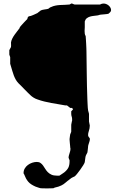

<svg xmlns="http://www.w3.org/2000/svg" viewBox="-20 -759 637 1066"><path d="M110.8 201.7Q110.8 188 117.4 176.5Q124 165 134.8 157Q145.5 148.9 158.7 144.5Q171.9 140.1 184.6 140.1Q196.8 140.1 204.8 145.8Q212.9 151.4 219 159.9Q225.1 168.5 231 178.2Q236.8 188 245.1 196.5Q253.4 205.1 265.6 210.7Q277.8 216.3 296.9 216.3H309.6Q310.5 215.8 314.2 213.4Q317.9 210.9 322.3 208Q326.7 205.1 331.3 201.9Q335.9 198.7 338.4 196.8Q354 183.6 360.1 170.4Q366.2 157.2 366.2 136.2V130.9Q366.2 129.9 363.5 124Q360.8 118.2 360.8 117.2Q360.8 110.4 362.5 104.2Q364.3 98.1 366 92.3Q367.7 86.4 369.4 80.6Q371.1 74.7 371.1 68.4Q371.1 67.4 371.1 64.5Q371.1 61.5 370.1 61Q370.1 59.1 369.4 52Q368.7 44.9 367.9 37.1Q367.2 29.3 366.7 22.5Q366.2 15.6 366.2 13.7Q366.2 12.7 366.7 9Q367.2 5.4 367.7 1Q368.2 -3.4 368.9 -7.6Q369.6 -11.7 370.1 -14.2Q370.6 -14.6 371.3 -16.6Q372.1 -18.6 373 -21Q374 -23.4 374.8 -25.6Q375.5 -27.8 375.5 -28.8V-65.9Q375.5 -66.9 376.2 -70.3Q377 -73.7 377.7 -77.9Q378.4 -82 379.2 -85.4Q379.9 -88.9 380.4 -89.4V-97.2Q380.4 -105.5 377.9 -112.1Q375.5 -118.7 375.5 -127.4V-141.1Q375.5 -142.1 380.1 -145.8Q384.8 -149.4 384.8 -150.4Q385.3 -152.3 383.3 -155.5Q381.3 -158.7 380.4 -159.7H377.9H370.1Q369.1 -160.2 366.5 -162.4Q363.8 -164.6 360.6 -167Q357.4 -169.4 354.7 -171.6Q352.1 -173.8 351.6 -173.8H342.3Q322.3 -177.7 302.7 -180.7Q283.2 -183.6 263.9 -187.3Q244.6 -190.9 225.6 -195.6Q206.5 -200.2 188 -207Q177.7 -210 166.7 -216.8Q155.8 -223.6 148.9 -230.5Q145 -233.9 135.7 -243.2Q126.5 -252.4 116.2 -262.9Q106 -273.4 96.7 -283Q87.4 -292.5 83 -296.4Q73.2 -306.6 67.1 -317.6Q61 -328.6 56.6 -340.3Q52.2 -352.1 48.6 -364.5Q44.9 -377 41 -390.1Q41 -391.6 38.8 -397.5Q36.6 -403.3 36.6 -404.8V-415.5V-441.9Q36.1 -442.9 35.4 -445.1Q34.7 -447.3 33.9 -449.5Q33.2 -451.7 32.5 -453.6Q31.7 -455.6 31.7 -456.1V-468.8V-480.5Q31.7 -481 33.2 -483.6Q34.7 -486.3 36.4 -489.5Q38.1 -492.7 39.6 -495.1Q41 -497.6 41 -498.5Q41.5 -499 41.5 -505.4Q41.5 -510.3 41.3 -515.6Q41 -521 41 -522.9Q42.5 -533.7 47.9 -544.4Q53.2 -555.2 60.3 -565.2Q67.4 -575.2 74.7 -584.5Q82 -593.8 87.9 -601.6Q87.9 -603 89.8 -606.9Q90.8 -608.9 92.3 -610.8Q93.8 -612.8 99.6 -619.4Q105.5 -626 111.8 -632.8Q118.2 -639.6 124 -645.5Q129.9 -651.4 131.3 -652.8Q131.3 -654.3 133.1 -658.4Q134.8 -662.6 134.8 -664.1Q139.6 -669.4 144.8 -669.4Q149.9 -669.4 158.2 -673.3Q159.7 -673.8 163.8 -675.5Q168 -677.2 172.6 -679.4Q177.2 -681.6 181.6 -683.6Q186 -685.5 188 -686.5Q188 -687 190.7 -689Q193.4 -690.9 196.5 -693.4Q199.7 -695.8 202.6 -698Q205.6 -700.2 206.5 -701.2Q210 -703.1 215.8 -704.3Q221.7 -705.6 227.8 -706.5Q233.9 -707.5 239.7 -708.3Q245.6 -709 248.5 -710.4Q249 -710.9 251 -712.4Q252.9 -713.9 255.1 -715.6Q257.3 -717.3 259.8 -718.5Q262.2 -719.7 263.2 -719.7Q275.4 -725.6 288.1 -728Q300.8 -730.5 313.7 -731.2Q326.7 -731.9 339.8 -732.2Q353 -732.4 366.2 -733.9Q366.7 -733.9 370.4 -736.1Q374 -738.3 375.5 -739.3H377H380.4Q381.3 -738.3 386.5 -736.6Q391.6 -734.9 394 -733.9H535.2Q541.5 -737.3 545.9 -738.3Q550.3 -739.3 556.2 -739.3Q563 -739.3 570.3 -736.3Q577.6 -733.4 583.5 -728.3Q589.4 -723.1 593 -716.6Q596.7 -710 596.7 -702.6Q596.7 -696.3 591.3 -690.9Q585.9 -685.5 582 -682.6Q579.1 -681.6 572.5 -680.9Q565.9 -680.2 558.3 -679.4Q550.8 -678.7 544.2 -678.2Q537.6 -677.7 535.2 -677.2Q534.7 -677.2 532.7 -676.5Q530.8 -675.8 528.3 -675Q525.9 -674.3 523.4 -673.8Q521 -673.3 520.5 -673.3Q511.7 -671.9 501 -670.9Q490.2 -669.9 480.2 -667Q470.2 -664.1 462.2 -658Q454.1 -651.9 450.7 -640.1V-607.4Q450.7 -603.5 450.2 -598.1Q449.7 -592.8 449.7 -586.9Q449.7 -579.6 450.7 -572Q451.7 -564.5 455.6 -559.1Q456.1 -554.7 456.8 -542.7Q457.5 -530.8 458.3 -517.1Q459 -503.4 459.5 -491.5Q460 -479.5 460 -474.6Q460.9 -409.7 461.7 -345.7Q462.4 -281.7 464.8 -216.3Q464.8 -211.9 465.3 -201.9Q465.8 -191.9 466.3 -180.7Q466.8 -169.4 467.5 -159.7Q468.3 -149.9 469.2 -146Q469.2 -145.5 470 -142.6Q470.7 -139.6 471.7 -136.5Q472.7 -133.3 473.4 -130.1Q474.1 -127 474.1 -126.5V-84.5Q474.1 -84 474.9 -80.6Q475.6 -77.1 476.3 -73.2Q477.1 -69.3 477.8 -65.9Q478.5 -62.5 478.5 -61.5Q478.5 -53.2 477.1 -46.6Q475.6 -40 473.9 -34.2Q472.2 -28.3 470.7 -22.5Q469.2 -16.6 469.2 -9.3Q469.2 -4.4 470.7 -1.7Q472.2 1 474.1 3.2Q476.1 5.4 477.5 7.6Q479 9.8 479 13.7Q479 14.2 478.8 14.6Q478.5 15.1 478.5 16.1V18.6Q478.5 20 477.1 24.9Q475.6 29.8 473.9 35.2Q472.2 40.5 470.7 45.4Q469.2 50.3 469.2 51.8Q469.2 52.7 468.8 58.3Q468.3 64 467.5 70.3Q466.8 76.7 466.1 82Q465.3 87.4 464.8 88.9Q464.4 89.4 462.9 92.3Q461.4 95.2 459.7 98.4Q458 101.6 456.8 104.5Q455.6 107.4 455.6 107.9Q455.1 109.4 454.3 114Q453.6 118.7 452.9 124.3Q452.1 129.9 451.4 134.8Q450.7 139.6 450.7 141.1Q449.2 147 441.9 158.7Q434.6 170.4 425.5 183.1Q416.5 195.8 407.7 206.5Q398.9 217.3 394 220.7Q393.1 220.7 390.4 222.2Q387.7 223.6 384.5 225.1Q381.3 226.6 378.7 228Q376 229.5 375.5 230Q374 231 371.3 233.2Q368.7 235.4 365.7 237.5Q362.8 239.7 360.4 241.7Q357.9 243.7 356.9 244.1Q348.6 251 343 255.6Q337.4 260.3 332.3 263.9Q327.1 267.6 320.8 270.5Q314.5 273.4 305.2 276.9Q300.3 278.3 296.6 279.3Q293 280.3 289.8 281Q286.6 281.7 283.4 282.7Q280.3 283.7 276.4 286.1Q273.9 286.1 269 286.4Q264.2 286.6 258.5 286.6Q252.9 286.6 248 286.9Q243.2 287.1 241.2 287.1Q237.8 287.1 231.9 286.9Q226.1 286.6 220.5 286.6Q214.8 286.6 210.7 286.4Q206.5 286.1 206.5 286.1Q205.6 286.1 201.9 285.2Q198.2 284.2 193.6 282.7Q189 281.2 184.3 279.5Q179.7 277.8 176.8 276.9Q163.6 271 153.8 264.6Q144 258.3 136.7 249.8Q129.4 241.2 123.8 230.7Q118.2 220.2 112.8 206.1Q111.3 206.1 111.1 204.3Q110.8 202.6 110.8 201.7Z"/></svg>

Font: IM FELL English
Style: Regular
Weight: 400
Designer: Igino Marini
Foundry: Igino Marini
Version: 3.00